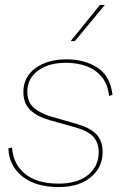

<svg xmlns="http://www.w3.org/2000/svg" viewBox="-20 -750 499 780"><path d="M219 10Q125 10 71 -33Q17 -76 14 -147L29 -151Q33 -84 81.5 -44Q130 -4 218 -4Q295 -4 338 -39.5Q381 -75 381 -131Q381 -170 359.5 -194Q338 -218 288 -232L185 -261Q131 -276 103 -303Q75 -330 75 -376Q75 -438 124.5 -473.5Q174 -509 250 -509Q324 -509 376 -475Q428 -441 437 -365L423 -360Q418 -408 393 -438Q368 -468 330 -481.5Q292 -495 248 -495Q178 -495 134.5 -463Q91 -431 91 -378Q91 -336 116.5 -313Q142 -290 189 -276L294 -246Q348 -230 372.5 -203.5Q397 -177 397 -132Q397 -70 348.5 -30Q300 10 219 10ZM386 -730H406L284 -583H267Z"/></svg>

Font: Prodigy Sans Thin
Style: Italic
Weight: 100
Italic angle: -13°
Designer: Wei Huang
Foundry: Wei Huang
Version: Version 1.003; ttfautohint (v1.8.3)